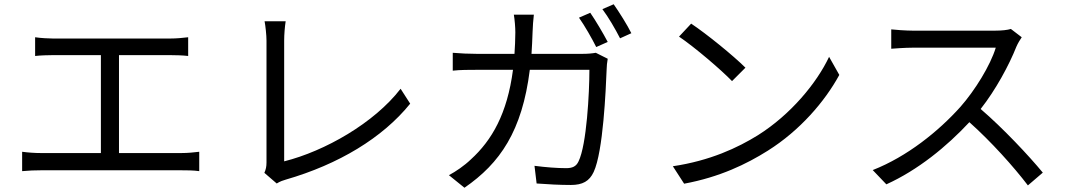

<svg xmlns="http://www.w3.org/2000/svg" viewBox="-20 -844 5020 902"><path d="M145 -669V-581C170 -584 210 -585 229 -585H454V-125H172C145 -125 114 -127 84 -131V-40C115 -43 145 -44 172 -44H833C853 -44 889 -44 916 -40V-131C890 -128 863 -125 833 -125H539V-585H779C807 -585 839 -584 864 -581V-669C840 -666 809 -663 779 -663H229C209 -663 171 -665 145 -669Z M1222 -32 1280 18C1296 8 1311 3 1322 0C1571 -72 1777 -196 1907 -357L1862 -427C1738 -266 1506 -134 1315 -86V-653C1315 -682 1318 -719 1322 -744H1223C1227 -724 1232 -679 1232 -653V-81C1232 -61 1229 -48 1222 -32Z M2753 -784 2700 -761C2727 -723 2761 -663 2781 -623L2835 -647C2814 -687 2778 -748 2753 -784ZM2863 -824 2810 -801C2838 -764 2871 -707 2893 -664L2946 -688C2928 -725 2889 -787 2863 -824ZM2488 -775H2394C2398 -752 2401 -715 2401 -692C2401 -657 2399 -623 2397 -591H2221C2183 -591 2142 -593 2107 -596V-512C2142 -516 2183 -516 2222 -516H2390C2363 -310 2291 -185 2192 -95C2162 -66 2121 -38 2089 -21L2162 38C2329 -77 2433 -228 2469 -516H2749C2749 -409 2736 -163 2698 -86C2687 -62 2669 -54 2640 -54C2598 -54 2545 -58 2491 -65L2501 18C2553 22 2611 25 2662 25C2717 25 2749 7 2769 -36C2814 -132 2826 -423 2830 -519C2830 -532 2832 -551 2835 -568L2779 -596C2762 -593 2742 -591 2715 -591H2477C2479 -624 2481 -658 2482 -694C2483 -718 2485 -753 2488 -775Z M3227 -733 3170 -672C3244 -622 3369 -515 3419 -463L3482 -526C3426 -582 3298 -686 3227 -733ZM3141 -63 3194 19C3361 -12 3487 -73 3587 -136C3738 -231 3855 -367 3923 -492L3875 -577C3817 -454 3695 -306 3541 -209C3446 -150 3316 -89 3141 -63Z M4780 -669 4729 -708C4713 -703 4687 -700 4654 -700H4268C4238 -700 4181 -704 4167 -706V-615C4178 -616 4233 -620 4268 -620H4658C4633 -537 4560 -419 4492 -342C4389 -227 4241 -108 4080 -45L4144 22C4292 -45 4427 -155 4534 -270C4636 -179 4742 -61 4809 27L4879 -33C4814 -112 4692 -242 4587 -332C4658 -422 4721 -539 4755 -625C4761 -639 4774 -661 4780 -669Z"/></svg>

Font: Source Han Sans HK
Style: Regular
Weight: 400
Designer: Ryoko NISHIZUKA 西塚涼子 (kana, bopomofo & ideographs); Paul D. Hunt (Latin, Greek & Cyrillic); Sandoll Communications 산돌커뮤니
Foundry: Adobe
Version: Version 2.000;hotconv 1.0.107;makeotfexe 2.5.65593